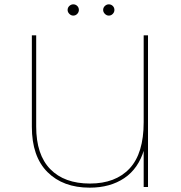

<svg xmlns="http://www.w3.org/2000/svg" viewBox="-20 -863 836 886"><path d="M394 3Q271 3 199 -69Q127 -141 127 -278V-700H147V-279Q147 -149 212 -82.5Q277 -16 395 -16Q513 -16 578 -85.5Q643 -155 643 -299V-700H663V0H643V-176L645 -173Q619 -85 553.5 -41Q488 3 394 3ZM482 -791Q472 -791 464 -799Q456 -807 456 -817Q456 -828 464 -835.5Q472 -843 482 -843Q493 -843 500.5 -835.5Q508 -828 508 -817Q508 -807 500.5 -799Q493 -791 482 -791ZM318 -791Q308 -791 300 -799Q292 -807 292 -817Q292 -828 300 -835.5Q308 -843 318 -843Q329 -843 336.5 -835.5Q344 -828 344 -817Q344 -807 336.5 -799Q329 -791 318 -791Z"/></svg>

Font: Montserrat Alternates Thin
Style: Regular
Weight: 100
Designer: Julieta Ulanovsky
Foundry: Julieta Ulanovsky
Version: Version 9.000